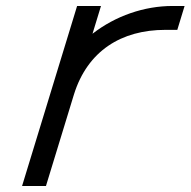

<svg xmlns="http://www.w3.org/2000/svg" viewBox="-20 -603 638 643"><path d="M289.8 -490C366.8 -549.8 462.8 -583 558.2 -583H598.2L573.8 -503H533.8C386.4 -503 273.2 -432.5 227.7 -286.8L226.2 -282L214 -242L146.1 -20L133.9 20H53.9L66.1 -20L134 -242L146.2 -282C146.6 -283.3 147 -284.6 147.4 -285.9L226 -543L238.2 -583H318.2L306 -543Z"/></svg>

Font: Nordica Plus
Style: NordicaClassicLightObl
Weight: 300
Version: Version 1.01